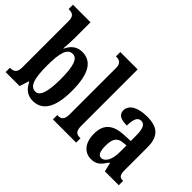

<svg xmlns="http://www.w3.org/2000/svg" viewBox="-108 -1141 1532 1532"><g transform="rotate(45 658.0 -375.0)"><path d="M328 10C434 10 494 -76 494 -269C494 -462 437 -547 333 -547C270 -547 232 -511 209 -461H205C208 -491 211 -549 211 -585V-760H13V-711H18C53 -711 81 -701 81 -644V-120C81 -58 49 -49 19 -49H13V0H171L196 -78H202C226 -26 265 10 328 10ZM291 -57C228 -57 210 -133 210 -270C210 -410 229 -482 290 -482C342 -482 364 -414 364 -271C364 -133 342 -57 291 -57Z M547 0H809V-49H800C766 -49 743 -63 743 -122V-760H547V-711H557C578 -711 613 -703 613 -648V-122C613 -63 590 -49 557 -49H547Z M986 10C1048 10 1072 -20 1108 -74H1116L1133 0H1290V-49H1287C1250 -49 1238 -65 1238 -120V-377C1238 -502 1179 -548 1064 -548C967 -548 893 -515 893 -448C893 -403 927 -382 999 -382C999 -450 1014 -491 1053 -491C1095 -491 1108 -449 1108 -373V-317L1041 -314C919 -309 859 -260 859 -152C859 -41 916 10 986 10ZM1035 -54C1005 -54 992 -89 992 -147C992 -222 1012 -260 1075 -265L1109 -268V-191C1109 -111 1080 -54 1035 -54Z"/></g></svg>

Font: Noto Serif Tamil ExtraCondensed
Style: Bold Italic
Weight: 700
Width: 2
Italic angle: -12°
Designer: Indian Type Foundry, Tom Grace, and the Monotype Design Team
Foundry: Monotype Imaging Inc.
Version: Version 2.003